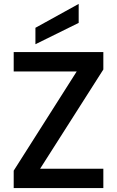

<svg xmlns="http://www.w3.org/2000/svg" viewBox="-20 -961 598 981"><path d="M508 -606 185 -99H508V0H50V-89L372 -596H50V-695H508ZM382 -941V-844L161 -735V-819Z"/></svg>

Font: Poppins Medium
Style: Regular
Weight: 500
Designer: Ninad Kale (Devanagari), Jonny Pinhorn (Latin)
Version: Version 5.002